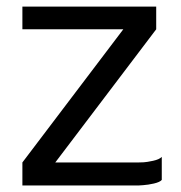

<svg xmlns="http://www.w3.org/2000/svg" viewBox="-20 -570 556 590"><path d="M477.1 -87.9V-17.1Q471.2 -10.3 453.1 -6.1Q435.1 -2 419.9 -1L404.8 0H48.8V-70.8L358.9 -480H48.8V-549.8H460V-480L149.9 -70.8H405.8Q412.1 -70.8 421.6 -71.3Q431.2 -71.8 450.4 -75.9Q469.7 -80.1 477.1 -87.9Z"/></svg>

Font: Junction Regular
Style: Regular
Weight: 500
Designer: Caroline Hadilaksono
Foundry: Caroline Hadilaksono
Version: Version 1.056